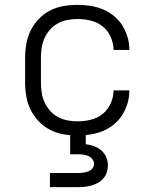

<svg xmlns="http://www.w3.org/2000/svg" viewBox="-20 -548 640 788"><path d="M298 8Q269 8 240 3Q211 -2 185 -15.5Q159 -29 139 -50Q119 -71 106 -97Q93 -123 88 -152Q83 -181 83 -210V-310Q83 -339 88 -368Q93 -397 106 -423Q119 -449 139 -470Q159 -491 185 -504.5Q211 -518 240 -523Q269 -528 298 -528Q324 -528 350.5 -524Q377 -520 401.5 -510Q426 -500 447 -483Q468 -466 482 -443.5Q496 -421 503.5 -395.5Q511 -370 511 -343Q511 -343 511 -343Q511 -343 511 -343H446Q446 -343 446 -343Q446 -343 446 -343Q446 -370 434.5 -396Q423 -422 401.5 -439.5Q380 -457 352.5 -463.5Q325 -470 298 -470Q277 -470 256.5 -466Q236 -462 217.5 -452Q199 -442 185 -426Q171 -410 162.5 -391Q154 -372 151 -351.5Q148 -331 148 -310V-210Q148 -189 151 -168.5Q154 -148 162.5 -129Q171 -110 185 -94Q199 -78 217.5 -68Q236 -58 256.5 -54Q277 -50 298 -50Q325 -50 352.5 -56.5Q380 -63 401.5 -80.5Q423 -98 434.5 -124Q446 -150 446 -177Q446 -177 446 -177Q446 -177 446 -177H511Q511 -177 511 -177Q511 -177 511 -177Q511 -150 503.5 -124.5Q496 -99 482 -76.5Q468 -54 447 -37Q426 -20 401.5 -10Q377 0 350.5 4Q324 8 298 8ZM185 220V162H300Q311 162 321.5 160.5Q332 159 342 155.5Q352 152 359 143.5Q366 135 366 124Q366 114 359 105Q352 96 342 92Q332 88 321.5 86.5Q311 85 300 85H268V0H332V44Q350 46 366.5 52Q383 58 396 69.5Q409 81 416 97.5Q423 114 423 131Q423 145 418.5 159Q414 173 404.5 184Q395 195 382.5 202Q370 209 356.5 213Q343 217 328.5 218.5Q314 220 300 220Z"/></svg>

Font: Iosevka SS04 Light Extended
Style: Regular
Weight: 300
Width: 7
Monospace: yes
Designer: Belleve Invis
Foundry: Belleve Invis
Version: Version 19.0.0; ttfautohint (v1.8.4)